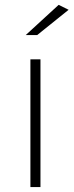

<svg xmlns="http://www.w3.org/2000/svg" viewBox="-20 -763 300 783"><path d="M85 -620.1 219.2 -743.2 259.8 -723.1 131.8 -620.1ZM104 0V-521H145V0Z"/></svg>

Font: Trueno UltraLight
Style: Regular
Weight: 250
Designer: Julieta Ulanovsky
Foundry: Julieta Ulanovsky
Version: Version 3.001b | FøM Fix